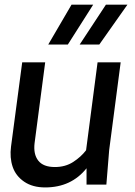

<svg xmlns="http://www.w3.org/2000/svg" viewBox="-20 -800 585 832"><path d="M290 -779.8H383.8L273.9 -606.9H189ZM439 -779.8H532.2L410.2 -606.9H325.2ZM76.2 -529.8H175.8L129.9 -180.2Q124 -131.8 145.8 -104Q167.5 -76.2 217.8 -76.2Q263.2 -76.2 297.1 -98.1Q331.1 -120.1 353 -148.9L402.8 -529.8H502.9L453.1 -149.9L440.9 0H355V-70.8Q288.6 12.2 175.8 12.2Q121.1 12.2 84.7 -12.7Q48.3 -37.6 34.9 -77.1Q21.5 -116.7 27.8 -165Z"/></svg>

Font: Cooper Hewitt
Style: Medium Italic
Weight: 708
Designer: Village Type and Design LLC
Foundry: Cooper Hewitt Smithsonian Design Museum
Version: 1.000